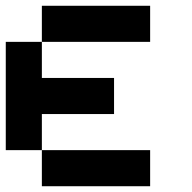

<svg xmlns="http://www.w3.org/2000/svg" viewBox="-20 -645 665 665"><path d="M125 -500V-625H500V-500ZM125 -125H0V-500H125V-375H375V-250H125ZM125 0V-125H500V0Z"/></svg>

Font: Tiny5
Style: Regular
Weight: 400
Designer: Stefan Schmidt
Foundry: Made with Bits'n'Picas by Kreative Software
Version: Version 1.002; ttfautohint (v1.8.4.7-5d5b)